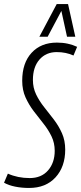

<svg xmlns="http://www.w3.org/2000/svg" viewBox="-41 -921 402 951"><path d="M341 -689 323 -646Q286 -663 240 -663Q187 -663 154.5 -626Q122 -589 122 -525Q122 -486 138 -453Q154 -420 178 -390Q202 -360 226 -328.5Q250 -297 266 -261Q282 -225 282 -180Q282 -95 234 -42.5Q186 10 103 10Q67 10 34.5 3.5Q2 -3 -21 -16L-2 -61Q47 -39 106 -39Q164 -39 197 -77Q230 -115 230 -174Q230 -213 214 -246Q198 -279 174 -309Q150 -339 126 -370.5Q102 -402 85.5 -438.5Q69 -475 69 -521Q69 -609 115.5 -659.5Q162 -710 241 -710Q270 -710 295 -704.5Q320 -699 341 -689ZM154 -739 240 -901H296L332 -739H291L263 -867L195 -739Z"/></svg>

Font: Georama Condensed Light
Style: Italic
Weight: 300
Width: 3
Italic angle: -9°
Designer: Jean-Baptiste Levee
Foundry: Production Type
Version: Version 1.000